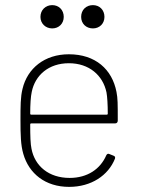

<svg xmlns="http://www.w3.org/2000/svg" viewBox="-20 -722 567 750"><path d="M184 -611C210 -611 229 -630 229 -656C229 -683 210 -702 184 -702C158 -702 138 -683 138 -656C138 -630 158 -611 184 -611ZM343 -611C369 -611 388 -630 388 -656C388 -683 369 -702 343 -702C316 -702 297 -683 297 -656C297 -630 316 -611 343 -611ZM252 -27C171 -27 116 -73 103 -141C99 -159 98 -191 98 -236C98 -239 100 -240 102 -240H430C436 -240 440 -244 440 -251C440 -318 440 -337 435 -363C418 -451 353 -510 249 -510C154 -510 87 -455 68 -375C60 -343 60 -308 60 -252C60 -196 61 -155 71 -121C93 -44 157 8 250 8C337 8 403 -37 429 -102C431 -108 429 -112 423 -114L408 -120C402 -123 398 -121 395 -115C372 -62 322 -27 252 -27ZM249 -475C328 -475 382 -428 396 -361C399 -345 401 -313 401 -278C401 -275 399 -274 397 -274H102C100 -274 98 -275 98 -278C98 -314 100 -345 104 -363C117 -428 170 -475 249 -475Z"/></svg>

Font: Barlow ExtraLight
Style: Regular
Weight: 275
Designer: Jeremy Tribby
Foundry: Tribby Type
Version: Version 1.422;hotconv 1.0.109;makeotfexe 2.5.65596